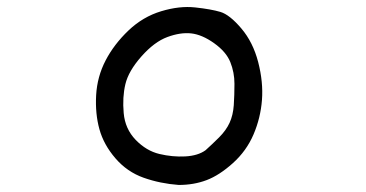

<svg xmlns="http://www.w3.org/2000/svg" viewBox="-20 -484 1040 545"><path d="M487.3 41Q434.6 37.1 387.7 20.5Q340.8 3.9 307.6 -34.7Q274.4 -73.2 262.2 -117.2Q250 -161.1 252.9 -213.9Q255.9 -266.6 279.8 -312.5Q303.7 -358.4 344.7 -397.5Q385.7 -436.5 437.5 -452.1Q489.3 -467.8 534.2 -462.9Q579.1 -458 605.5 -450.2Q631.8 -442.4 665 -403.3Q698.2 -364.3 712.9 -307.6Q727.5 -251 723.6 -200.2Q719.7 -149.4 699.7 -102.5Q679.7 -55.7 641.1 -21Q602.5 13.7 566.4 27.3Q530.3 41 487.3 41ZM563.5 -57.6Q582 -74.2 602.1 -94.2Q622.1 -114.3 631.8 -135.7Q641.6 -157.2 643.6 -185.5Q645.5 -213.9 645.5 -246.1Q645.5 -278.3 633.8 -307.6Q622.1 -336.9 587.9 -361.3Q553.7 -385.7 522.9 -389.2Q492.2 -392.6 455.1 -378.9Q418 -365.2 381.3 -323.7Q344.7 -282.2 335.9 -245.1Q327.1 -208 331.1 -163.1Q335 -118.2 365.2 -86.9Q395.5 -55.7 432.6 -46.9Q469.7 -38.1 505.9 -40Q542 -42 563.5 -57.6Z"/></svg>

Font: NaikaiFont
Style: Regular
Weight: 400
Version: Version 1.67